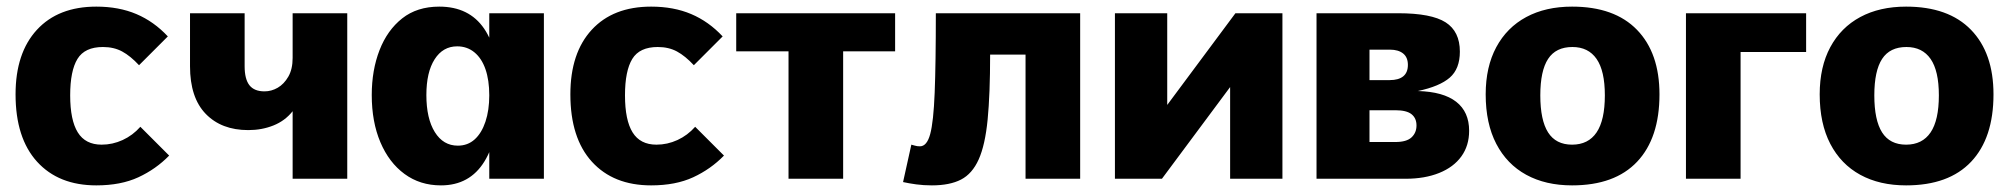

<svg xmlns="http://www.w3.org/2000/svg" viewBox="-20 -540 6068 580"><path d="M491 -70Q451 -29 398 -4.5Q345 20 271 20Q157 20 92 -51.5Q27 -123 27 -255Q27 -380 91.5 -450Q156 -520 271 -520Q339 -520 392 -497.5Q445 -475 487 -430L400 -343Q374 -371 349 -384.5Q324 -398 291 -398Q236 -398 214 -362Q192 -326 192 -252Q192 -177 215 -140Q238 -103 287 -103Q320 -103 350.5 -117Q381 -131 404 -157Z M864 -204Q841 -175 806 -161Q771 -147 730 -147Q649 -147 601.5 -196Q554 -245 554 -340V-500H719V-340Q719 -301 733.5 -282.5Q748 -264 779 -264Q800 -264 819 -275Q838 -286 851 -308.5Q864 -331 864 -365V-500H1029V0H864Z M1312 20Q1249 20 1202 -14.5Q1155 -49 1129 -110.5Q1103 -172 1103 -253Q1103 -328 1126.5 -388.5Q1150 -449 1195 -484.5Q1240 -520 1307 -520Q1397 -520 1442.5 -453.5Q1488 -387 1488 -256Q1488 -125 1443.5 -52.5Q1399 20 1312 20ZM1363 -100Q1393 -100 1414 -119Q1435 -138 1446.5 -172.5Q1458 -207 1458 -252Q1458 -298 1446.5 -331Q1435 -364 1413 -382Q1391 -400 1361 -400Q1318 -400 1293 -361Q1268 -322 1268 -253Q1268 -182 1293.5 -141Q1319 -100 1363 -100ZM1458 0V-500H1623V0Z M2167 -70Q2127 -29 2074 -4.5Q2021 20 1947 20Q1833 20 1768 -51.5Q1703 -123 1703 -255Q1703 -380 1767.5 -450Q1832 -520 1947 -520Q2015 -520 2068 -497.5Q2121 -475 2163 -430L2076 -343Q2050 -371 2025 -384.5Q2000 -398 1967 -398Q1912 -398 1890 -362Q1868 -326 1868 -252Q1868 -177 1891 -140Q1914 -103 1963 -103Q1996 -103 2026.5 -117Q2057 -131 2080 -157Z M2362 -385H2204V-500H2684V-385H2527V0H2362Z M2733 -103Q2738 -102 2744 -100Q2750 -98 2759 -98Q2780 -98 2790 -135Q2800 -172 2803.5 -260Q2807 -348 2807 -500H3243V0H3078V-375H2971Q2971 -256 2963.5 -179Q2956 -102 2936.5 -58.5Q2917 -15 2883 2.5Q2849 20 2795 20Q2770 20 2748 17Q2726 14 2708 10Z M3348 -500H3506V-223L3712 -500H3854V0H3696V-277L3490 0H3348Z M3957 -500H4204Q4304 -500 4347 -472.5Q4390 -445 4390 -384Q4390 -332 4359.5 -305.5Q4329 -279 4263 -265Q4340 -263 4379 -232.5Q4418 -202 4418 -145Q4418 -100 4394.5 -67.5Q4371 -35 4327.5 -17.5Q4284 0 4226 0H3957ZM4178 -298Q4205 -298 4219 -309.5Q4233 -321 4233 -344Q4233 -367 4218.5 -378.5Q4204 -390 4179 -390H4117V-298ZM4195 -111Q4229 -111 4244 -125Q4259 -139 4259 -161Q4259 -183 4244 -195Q4229 -207 4195 -207H4117V-111Z M4729 20Q4649 20 4590.5 -12Q4532 -44 4500 -105.5Q4468 -167 4468 -255Q4468 -338 4500 -397.5Q4532 -457 4590.5 -488.5Q4649 -520 4729 -520Q4857 -520 4925 -450Q4993 -380 4993 -255Q4993 -123 4925.5 -51.5Q4858 20 4729 20ZM4729 -103Q4778 -103 4803 -140Q4828 -177 4828 -252Q4828 -326 4803 -362Q4778 -398 4730 -398Q4680 -398 4656.5 -362Q4633 -326 4633 -252Q4633 -177 4656.5 -140Q4680 -103 4729 -103Z M5073 -500H5436V-383H5238V0H5073Z M5738 20Q5658 20 5599.5 -12Q5541 -44 5509 -105.5Q5477 -167 5477 -255Q5477 -338 5509 -397.5Q5541 -457 5599.5 -488.5Q5658 -520 5738 -520Q5866 -520 5934 -450Q6002 -380 6002 -255Q6002 -123 5934.5 -51.5Q5867 20 5738 20ZM5738 -103Q5787 -103 5812 -140Q5837 -177 5837 -252Q5837 -326 5812 -362Q5787 -398 5739 -398Q5689 -398 5665.5 -362Q5642 -326 5642 -252Q5642 -177 5665.5 -140Q5689 -103 5738 -103Z"/></svg>

Font: Moderustic
Style: Bold
Weight: 700
Designer: Tural Alisoy
Foundry: TAFT Foundry
Version: Version 2.120